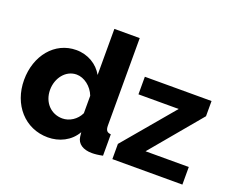

<svg xmlns="http://www.w3.org/2000/svg" viewBox="-118 -930 1383 1139"><g transform="rotate(20 574.0 -360.0)"><path d="M678 0H1120V-111H847L1113 -429V-525H692V-414H946L678 -96ZM273 10C344 10 413 -22 450 -87L453 -60C458 -16 496 8 551 8C569 8 590 6 619 0V-135C594 -137 585 -148 585 -180V-730H425V-439C393 -497 330 -535 257 -535C121 -535 25 -416 25 -263C25 -107 128 10 273 10ZM316 -125C243 -125 190 -182 190 -260C190 -334 239 -399 308 -399C356 -399 406 -361 426 -308V-198C405 -153 360 -125 316 -125Z"/></g></svg>

Font: Raleway
Style: ExtraBold
Weight: 800
Designer: Matt McInerney, Pablo Impallari, Rodrigo Fuenzalida
Foundry: Matt McInerney, Pablo Impallari, Rodrigo Fuenzalida
Version: Version 3.000